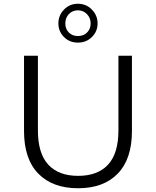

<svg xmlns="http://www.w3.org/2000/svg" viewBox="-20 -997 832 1023"><path d="M108 -299V-700H182V-302Q182 -180 237 -120Q292 -60 396 -60Q501 -60 556 -120Q611 -180 611 -302V-700H683V-299Q683 -150 607.5 -72Q532 6 396 6Q260 6 184 -72Q108 -150 108 -299ZM291 -872Q291 -915 321 -946Q351 -977 395 -977Q439 -977 469.5 -946Q500 -915 500 -872Q500 -830 470 -800Q440 -770 395 -770Q350 -770 320.5 -800Q291 -830 291 -872ZM328 -872Q328 -843 346.5 -824Q365 -805 395 -805Q425 -805 444 -824Q463 -843 463 -872Q463 -901 443.5 -921.5Q424 -942 395 -942Q366 -942 347 -922Q328 -902 328 -872Z"/></svg>

Font: APTA Sans Regular
Style: Regular
Weight: 400
Version: Version 7.200